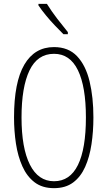

<svg xmlns="http://www.w3.org/2000/svg" viewBox="-20 -969 559 999"><path d="M466 -358Q466 -285 456 -218.5Q446 -152 423 -100.5Q400 -49 360.5 -19.5Q321 10 261 10Q200 10 160 -20.5Q120 -51 96.5 -103.5Q73 -156 63 -221.5Q53 -287 53 -358Q53 -541 106.5 -632.5Q160 -724 261 -724Q336 -724 381 -676.5Q426 -629 446 -546Q466 -463 466 -358ZM92 -358Q92 -199 135.5 -112.5Q179 -26 261 -26Q344 -26 385.5 -110.5Q427 -195 427 -358Q427 -518 385.5 -603.5Q344 -689 261 -689Q175 -689 133.5 -602.5Q92 -516 92 -358ZM224 -949Q249 -909 277.5 -872Q306 -835 333 -802V-791H310Q291 -810 266.5 -835.5Q242 -861 219 -889Q196 -917 180 -941V-949Z"/></svg>

Font: Noto Sans Gujarati UI ExtraCondensed ExtraLight
Style: Regular
Weight: 200
Width: 2
Designer: Jelle Bosma - Monotype Design Team, Universal Thirst
Foundry: Monotype Imaging Inc.
Version: Version 2.106; ttfautohint (v1.8.4.7-5d5b)